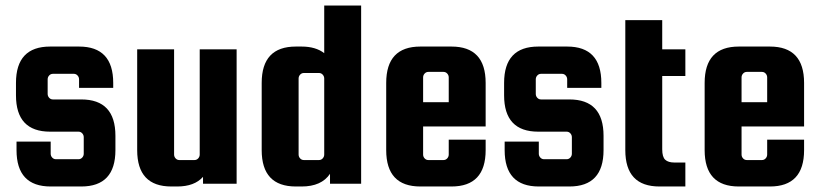

<svg xmlns="http://www.w3.org/2000/svg" viewBox="-20 -667 2968 697"><path d="M275 -306Q399 -306 399 -174V-122Q399 10 275 10H164Q40 10 40 -122V-153H164V-109Q164 -101 169.5 -95Q175 -89 183 -89H265Q273 -89 278.5 -95Q284 -101 284 -109V-169Q284 -177 278.5 -183Q273 -189 265 -189H162Q38 -189 38 -321V-366Q38 -498 162 -498H267Q391 -498 391 -366V-348H267V-379Q267 -387 261.5 -393Q256 -399 248 -399H172Q164 -399 158.5 -393Q153 -387 153 -379V-326Q153 -318 158.5 -312Q164 -306 172 -306Z M705 -488H839V0H717V-25Q686 10 623 10H602Q478 10 478 -122V-488H612V-106Q612 -98 617.5 -92Q623 -86 631 -86H686Q694 -86 699.5 -92Q705 -98 705 -106Z M1075 -498Q1126 -498 1157 -474V-647H1291V0H1178V-36Q1147 10 1075 10H1054Q930 10 930 -122V-366Q930 -498 1054 -498ZM1157 -106V-382Q1157 -390 1151.5 -396Q1146 -402 1138 -402H1083Q1075 -402 1069.5 -396Q1064 -390 1064 -382V-106Q1064 -98 1069.5 -92Q1075 -86 1083 -86H1138Q1146 -86 1151.5 -92Q1157 -98 1157 -106Z M1619 -498Q1743 -498 1743 -366V-208H1516V-106Q1516 -98 1521.5 -92Q1527 -86 1535 -86H1590Q1598 -86 1603.5 -92Q1609 -98 1609 -106V-160H1743V-122Q1743 10 1619 10H1506Q1382 10 1382 -122V-366Q1382 -498 1506 -498ZM1516 -296H1609V-386Q1609 -394 1603.5 -400Q1598 -406 1590 -406H1535Q1527 -406 1521.5 -400Q1516 -394 1516 -386Z M2047 -306Q2171 -306 2171 -174V-122Q2171 10 2047 10H1936Q1812 10 1812 -122V-153H1936V-109Q1936 -101 1941.5 -95Q1947 -89 1955 -89H2037Q2045 -89 2050.5 -95Q2056 -101 2056 -109V-169Q2056 -177 2050.5 -183Q2045 -189 2037 -189H1934Q1810 -189 1810 -321V-366Q1810 -498 1934 -498H2039Q2163 -498 2163 -366V-348H2039V-379Q2039 -387 2033.5 -393Q2028 -399 2020 -399H1944Q1936 -399 1930.5 -393Q1925 -387 1925 -379V-326Q1925 -318 1930.5 -312Q1936 -306 1944 -306Z M2428 -77H2468V10H2374Q2250 10 2250 -122V-594H2384V-488H2468V-391H2384V-125Q2384 -97 2395 -87Q2406 -77 2428 -77Z M2775 -498Q2899 -498 2899 -366V-208H2672V-106Q2672 -98 2677.5 -92Q2683 -86 2691 -86H2746Q2754 -86 2759.5 -92Q2765 -98 2765 -106V-160H2899V-122Q2899 10 2775 10H2662Q2538 10 2538 -122V-366Q2538 -498 2662 -498ZM2672 -296H2765V-386Q2765 -394 2759.5 -400Q2754 -406 2746 -406H2691Q2683 -406 2677.5 -400Q2672 -394 2672 -386Z"/></svg>

Font: Squada One
Style: Regular
Weight: 400
Designer: Joe Prince
Foundry: Joe Prince
Version: Version 1.001